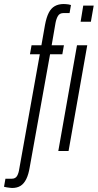

<svg xmlns="http://www.w3.org/2000/svg" viewBox="-87 -751 486 955"><path d="M-27 184Q-31 184 -38 183Q-45 182 -53 181Q-61 180 -67 178L-60 138H-29Q-10 138 -2 124Q6 110 9 88L111 -481H62L70 -526H119L137 -628Q144 -665 155.5 -687.5Q167 -710 185.5 -720.5Q204 -731 230 -731Q234 -731 240.5 -730.5Q247 -730 254 -729Q261 -728 266 -726L259 -686H229Q210 -686 201.5 -672Q193 -658 189 -636L170 -526H231L223 -481H162L61 80Q55 117 43.5 140Q32 163 15 173.5Q-2 184 -27 184ZM314 -643 327 -723H379L365 -643ZM203 0 296 -526H347L254 0Z"/></svg>

Font: Archivo ExtraCondensed ExtraLight
Style: Italic
Weight: 250
Width: 2
Italic angle: -10°
Designer: Hector Gatti
Foundry: Omnibus-Type
Version: Version 2.001